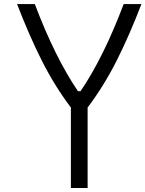

<svg xmlns="http://www.w3.org/2000/svg" viewBox="-20 -937 725 957"><path d="M381.5 -482.4Q496.1 -651 596.4 -916.7H684.9Q625.7 -762.4 562.2 -636.1Q498.7 -509.8 416.7 -401V0H333.3V-401Q251.3 -509.8 187.8 -636.1Q124.3 -762.4 65.1 -916.7H153.6Q253.3 -652.3 368.5 -482.4Z"/></svg>

Font: Monoid
Style: Regular
Weight: 400
Width: 4
Monospace: yes
Designer: Andreas Larsen (@larsenwork)
Version: Version 0.61